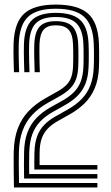

<svg xmlns="http://www.w3.org/2000/svg" viewBox="-20 -829 492 849"><path d="M131.9 -79.3Q131.5 -99.1 131.7 -116.6Q131.9 -134.1 132.3 -155.5Q133.5 -197.3 144.2 -226.4Q155 -255.6 175.2 -276.4Q195.4 -297.3 224.7 -313.9L278.6 -344.2Q316.9 -365.8 341.9 -392Q366.8 -418.2 379.8 -452.2Q392.7 -486.3 394.5 -530.8Q395.3 -544.3 395.4 -562.7Q395.6 -581.1 395.5 -600.7Q395.4 -620.3 394.5 -636.5Q391 -718.5 352.2 -754.4Q313.5 -790.4 226.4 -790.4Q143.1 -790.4 104.7 -755.1Q66.3 -719.8 63 -636.8Q62.3 -620.5 62.5 -600.5Q62.6 -580.5 63.2 -557.7Q63.8 -534.9 64.6 -509.8H41.7Q40.9 -533.3 40.3 -556Q39.7 -578.7 39.6 -599.4Q39.4 -620.2 40.1 -637.7Q43.8 -731 88.1 -769.8Q132.3 -808.7 226.4 -808.7Q323.8 -808.7 368.7 -769.4Q413.6 -730 417.5 -637.4Q418.2 -620.9 418.3 -601.1Q418.5 -581.3 418.3 -562.6Q418.1 -543.8 417.5 -530Q415.2 -476.8 398.7 -438.4Q382.3 -400 354.3 -372.3Q326.3 -344.7 289.6 -324.1L235.5 -293.7Q208.9 -278.7 191.2 -260.3Q173.5 -242 164.5 -216.7Q155.6 -191.4 155.2 -154.9Q155.1 -136.7 155 -125.8Q155 -115 155 -109Q155 -103.1 155 -99H410.6V-79.3ZM41.7 0Q41.1 -35.5 40.7 -64.9Q40.4 -94.4 40.4 -117.6Q40.4 -140.9 40.7 -157.9Q42.1 -217.3 58.8 -261.2Q75.4 -305.2 106.4 -337.6Q137.3 -370 181 -394.6L234.5 -424.8Q258.7 -438.6 273.2 -453Q287.7 -467.5 294.7 -486.9Q301.7 -506.3 303 -534.9Q303.4 -544 303.6 -555.9Q303.9 -567.9 303.9 -581.3Q303.9 -594.7 303.7 -608Q303.5 -621.4 302.9 -633.4Q301.1 -678.3 283.3 -697.7Q265.5 -717.1 226.4 -717.1Q190.3 -717.1 173.3 -698.1Q156.4 -679.1 154.6 -634Q154.1 -617.1 154.2 -598.5Q154.2 -579.9 154.8 -558.2Q155.3 -536.4 156.1 -509.8H133.2Q132.1 -547.5 131.4 -577.7Q130.7 -607.9 131.7 -634.3Q133.8 -687.9 155.6 -711.6Q177.3 -735.4 226.4 -735.4Q278.9 -735.4 301.2 -711Q323.5 -686.7 325.8 -633.9Q326.4 -622.3 326.6 -608.9Q326.8 -595.6 326.8 -582Q326.8 -568.4 326.6 -555.7Q326.4 -543 325.8 -532.4Q324.4 -501.1 316 -478.3Q307.6 -455.5 290.5 -438Q273.4 -420.5 245.6 -404.6L191.9 -374.4Q151.1 -351.5 122.9 -321.5Q94.7 -291.5 79.8 -251.3Q64.9 -211.1 63.6 -157.4Q63.2 -139.3 63.1 -117.1Q63.1 -94.9 63.4 -70.2Q63.7 -45.5 64.2 -19.8H410.6V0ZM86.6 -39.6Q86 -67.9 85.9 -98Q85.9 -128 86.5 -156.7Q87.6 -207.2 101.6 -244Q115.6 -280.7 141.4 -307.4Q167.1 -334 202.8 -354.2L256.7 -384.4Q286.7 -401.4 306.5 -421.2Q326.4 -441.1 336.7 -467.9Q347.1 -494.6 348.7 -531.9Q349.2 -541.9 349.5 -554.7Q349.7 -567.5 349.7 -581.4Q349.7 -595.2 349.5 -609Q349.3 -622.8 348.7 -634.8Q346.1 -697.3 318.3 -725.5Q290.5 -753.7 226.4 -753.7Q165.6 -753.7 138.4 -726Q111.2 -698.3 108.8 -635.1Q108.2 -617.9 108.3 -598.1Q108.4 -578.2 109 -556.2Q109.7 -534.1 110.4 -509.8H87.5Q86.8 -534.3 86.1 -556.6Q85.5 -578.9 85.4 -598.9Q85.3 -618.9 85.9 -636Q88.8 -709.5 121.8 -740.8Q154.8 -772.1 226.4 -772.1Q301.8 -772.1 335.2 -740.1Q368.6 -708.1 371.6 -635.6Q372.3 -622.7 372.4 -608.7Q372.6 -594.7 372.6 -580.9Q372.6 -567 372.4 -554.5Q372.1 -541.9 371.6 -531.6Q369.8 -488.5 357.5 -457.9Q345.1 -427.3 322.6 -405Q300.1 -382.6 267.5 -364.3L213.8 -334.2Q180.3 -315.4 157.5 -291.4Q134.6 -267.5 122.6 -234.6Q110.7 -201.7 109.4 -156.2Q108.8 -128.1 108.7 -104.3Q108.6 -80.6 109.1 -59.4H410.6V-39.6Z"/></svg>

Font: Big Shoulders Inline Text Thin
Style: Regular
Weight: 100
Designer: Patric King
Foundry: XO Type Co
Version: Version 2.002